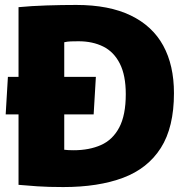

<svg xmlns="http://www.w3.org/2000/svg" viewBox="-20 -751 754 777"><path d="M236 6Q175 6 131.5 3Q88 0 55 -3V-722Q107 -727 168.5 -729Q230 -731 289 -731Q421 -731 509 -688.5Q597 -646 640.5 -566.5Q684 -487 684 -374Q684 -236 631 -152.5Q578 -69 478 -31.5Q378 6 236 6ZM278 -143Q341 -143 388.5 -164Q436 -185 462.5 -235Q489 -285 489 -370Q489 -446 465 -493.5Q441 -541 398 -562.5Q355 -584 298 -584Q281 -584 266.5 -583.5Q252 -583 240 -580V-145Q247 -144 257.5 -143.5Q268 -143 278 -143ZM3 -288 12 -440H368L359 -288Z"/></svg>

Font: Murecho Thin ExtraBold
Style: Regular
Weight: 800
Version: Version 1.010